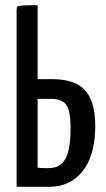

<svg xmlns="http://www.w3.org/2000/svg" viewBox="-20 -720 407 740"><path d="M44 0V-682Q44 -691 47.5 -694.5Q51 -698 68 -699Q85 -700 125 -700V-415H180Q270 -415 308.5 -371.5Q347 -328 347 -235Q347 -122 299 -61Q251 0 170 0ZM168 -72Q198 -72 216.5 -88Q235 -104 243.5 -138Q252 -172 252 -227Q252 -291 236 -315Q220 -339 176 -339H125V-74Q129 -73 137 -72.5Q145 -72 154 -72Q163 -72 168 -72Z"/></svg>

Font: Yanone Kaffeesatz
Style: Regular
Weight: 400
Designer: Yanone (Cyrillic: Daniel Pouzeot, Huerta Tipografica, and Cyreal)
Foundry: Yanone
Version: Version 2.003